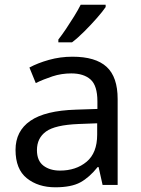

<svg xmlns="http://www.w3.org/2000/svg" viewBox="-20 -786 601 816"><path d="M288 -545Q386 -545 433 -502Q480 -459 480 -365V0H416L399 -76H395Q360 -32 321.5 -11Q283 10 215 10Q142 10 94 -28.5Q46 -67 46 -149Q46 -229 109 -272.5Q172 -316 303 -320L394 -323V-355Q394 -422 365 -448Q336 -474 283 -474Q241 -474 203 -461.5Q165 -449 132 -433L105 -499Q140 -518 188 -531.5Q236 -545 288 -545ZM314 -259Q214 -255 175.5 -227Q137 -199 137 -148Q137 -103 164.5 -82Q192 -61 235 -61Q303 -61 348 -98.5Q393 -136 393 -214V-262ZM429 -756Q417 -738 392 -709.5Q367 -681 338.5 -652.5Q310 -624 286 -606H228V-618Q243 -637 260.5 -663Q278 -689 295 -716.5Q312 -744 323 -766H429Z"/></svg>

Font: Noto Kufi Arabic
Style: Regular
Weight: 400
Designer: Monotype Design Team, David Williams, Khaled Hosny
Foundry: Google LLC
Version: Version 2.109; ttfautohint (v1.8.4.7-5d5b)